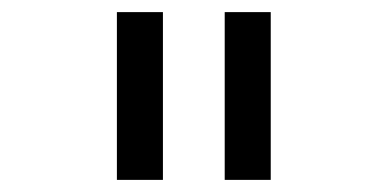

<svg xmlns="http://www.w3.org/2000/svg" viewBox="-20 -760 640 317"><path d="M173 -463V-740H249V-463ZM351 -463V-740H427V-463Z"/></svg>

Font: iA Writer Duo V
Style: Regular
Weight: 400
Designer: Mike Abbink, Paul van der Laan, Pieter van Rosmalen, Oliver Reichenstein
Foundry: Information Architects Inc.
Version: Version 2.000